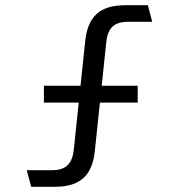

<svg xmlns="http://www.w3.org/2000/svg" viewBox="-20 -719 690 739"><path d="M100 0 83 -64H181Q221 -64 240.5 -83.5Q260 -103 264 -143L308 -561Q315 -631 351.5 -665Q388 -699 464 -699H549L566 -635H472Q432 -635 412.5 -616Q393 -597 389 -556L345 -138Q341 -96 325 -65Q309 -34 276.5 -17Q244 0 189 0ZM149 -324V-389H510V-324Z"/></svg>

Font: Azeret Mono Thin Light
Style: Regular
Weight: 300
Version: Version 1.002